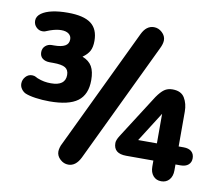

<svg xmlns="http://www.w3.org/2000/svg" viewBox="-71 -691 910 787"><g transform="rotate(10 384.0 -297.5)"><path d="M241 -436Q261 -450 269.5 -466Q278 -482 278 -508Q278 -557 247.5 -580Q217 -603 151 -603Q114 -603 86.5 -597Q59 -591 42 -579Q24 -566 24 -548Q24 -532 35 -521Q46 -510 60 -510Q67 -510 70.5 -511Q74 -512 91 -519Q117 -528 137 -528Q157 -528 168 -519.5Q179 -511 179 -497Q179 -478 163.5 -469.5Q148 -461 118 -461H109Q93 -461 82 -451Q71 -441 71 -425Q71 -408 82.5 -399Q94 -390 113 -390H127Q163 -390 177.5 -381Q192 -372 192 -351Q192 -306 132 -306Q117 -306 103.5 -308.5Q90 -311 75 -317Q64 -323 60 -324Q56 -325 51 -325Q35 -325 24 -312.5Q13 -300 13 -284Q13 -272 20 -262Q27 -252 37 -247Q53 -240 81 -236Q109 -232 139 -232Q219 -232 256 -259.5Q293 -287 293 -347Q293 -383 281 -404Q269 -425 241 -436ZM221 -71Q216 -62 213.5 -52.5Q211 -43 211 -36Q211 -18 226 -4Q241 10 260 10Q291 10 310 -28L548 -525Q558 -545 558 -560Q558 -578 543 -592Q528 -606 509 -606Q477 -606 459 -568ZM693 -67H714Q735 -67 746.5 -77Q758 -87 758 -104Q758 -122 746.5 -132Q735 -142 714 -142H693V-287Q693 -320 678.5 -344Q664 -368 628 -368Q608 -368 594 -358Q580 -348 564 -325L447 -142Q435 -123 435 -111Q435 -67 488 -67H601V-42Q601 -18 613.5 -3.5Q626 11 647 11Q668 11 680.5 -3.5Q693 -18 693 -42ZM603 -139H525L603 -262Z"/></g></svg>

Font: Beiruti ExtraBold
Style: Regular
Weight: 800
Designer: Arlette Boutros
Foundry: Boutros
Version: Version 1.41